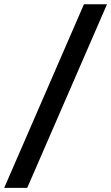

<svg xmlns="http://www.w3.org/2000/svg" viewBox="-77 -782 528 911"><path d="M430.7 -761.7 52.2 109.4H-57.1L321.3 -761.7Z"/></svg>

Font: Inter Display SemiBold
Style: Italic
Weight: 600
Italic angle: -9.39999°
Designer: Rasmus Andersson
Foundry: rsms
Version: Version 4.000;git-a52131595